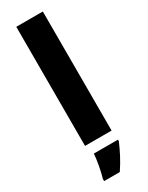

<svg xmlns="http://www.w3.org/2000/svg" viewBox="-252 -800 816 1061"><g transform="rotate(-30 156.5 -269.5)"><path d="M241.2 -759.8H71.8V0H241.2ZM246.6 61H92.8C91.3 81.5 88.4 106 83 134.3C77.6 162.6 71.8 187 65.9 208V221.2H166C201.7 168 225.6 120.1 246.6 70.8Z"/></g></svg>

Font: Noto Reveo Sans
Style: Regular
Weight: 800
Designer: Monotype Design Team
Foundry: Monotype Imaging Inc.
Version: Version 2.007